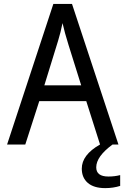

<svg xmlns="http://www.w3.org/2000/svg" viewBox="-20 -737 640 979"><path d="M490.2 0 419.9 -221.2H180.2L108.9 0H16.1L252 -716.8H347.2L584 0ZM394 -301.8 329.1 -508.8Q310.1 -569.3 298.8 -619.1Q289.1 -570.8 276.4 -529.8L206.1 -301.8ZM592.8 155.8V210.9Q557.1 222.2 516.6 222.2Q458.5 222.2 427.7 195.6Q397 168.9 397 123Q397 52.7 489.7 0H553.7Q470.7 61 470.7 116.2Q470.7 163.1 532.7 163.1Q564.9 163.1 592.8 155.8Z"/></svg>

Font: WenQuanYi Micro Hei Mono
Style: Regular
Weight: 400
Foundry: Ascender Corporation
Version: Version 0.2.0-beta